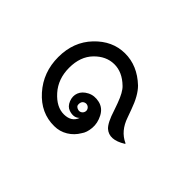

<svg xmlns="http://www.w3.org/2000/svg" viewBox="-98 -524 755 755"><g transform="rotate(-45 280.0 -146.0)"><path d="M192 -157Q190 -149 194.5 -142Q199 -135 207 -133Q215 -131 222 -135.5Q229 -140 231 -148Q233 -156 228 -164Q223 -172 209.5 -172.5Q196 -173 192 -157ZM426 -59Q398 -31 341 -11Q339 -10 308 1Q252 20 231 66Q231 67 229.5 67.5Q228 68 227 66Q193 11 222 -22Q239 -40 290 -56Q297 -58 308.5 -62.5Q320 -67 321 -67Q365 -83 382 -101Q420 -140 419.5 -184.5Q419 -229 382.5 -264.5Q346 -300 284 -300Q222 -300 180.5 -263Q139 -226 139.5 -184.5Q140 -143 174 -131Q156 -148 166 -178Q172 -196 193.5 -204.5Q215 -213 234.5 -205.5Q254 -198 266 -175Q278 -152 271.5 -123.5Q265 -95 237 -80.5Q209 -66 181 -68.5Q153 -71 137 -83Q111 -98 95.5 -123.5Q80 -149 80 -179Q79 -253 139 -306.5Q199 -360 283.5 -360Q368 -360 423.5 -307Q479 -254 479.5 -185Q480 -116 426 -59Z"/></g></svg>

Font: SOV_Station
Style: Book
Weight: 400
Version: Version 1.00